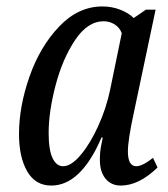

<svg xmlns="http://www.w3.org/2000/svg" viewBox="-20 -566 521 596"><path d="M39 -150Q39 -235 71.5 -328Q104 -421 163.5 -483.5Q223 -546 298 -546Q327 -546 353 -536Q379 -526 395 -510L433 -536H463L395 -214Q377 -131 377 -96Q377 -50 403 -50Q422 -50 455 -76L469 -46Q411 10 355 10Q325 10 307.5 -11.5Q290 -33 290 -70Q290 -95 294 -114Q298 -133 299 -139H295Q231 10 139 10Q90 10 64.5 -34Q39 -78 39 -150ZM322 -288 358 -463Q351 -481 335.5 -490.5Q320 -500 302 -500Q252 -500 213 -441.5Q174 -383 152.5 -301Q131 -219 131 -153Q131 -101 143 -75.5Q155 -50 176 -50Q201 -50 230.5 -85Q260 -120 285 -175Q310 -230 322 -288Z"/></svg>

Font: Noto Serif Cond
Style: Italic
Weight: 400
Width: 3
Italic angle: -12°
Designer: Monotype Design Team
Foundry: Monotype Imaging Inc.
Version: Version 1.001